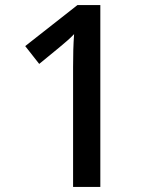

<svg xmlns="http://www.w3.org/2000/svg" viewBox="-20 -734 612 754"><path d="M374 0V-714H284L79 -553L134 -483L212 -547C236 -567 254 -582 271 -600C268 -560 267 -520 267 -470V0Z"/></svg>

Font: Noto Sans Lisu Medium
Style: Regular
Weight: 500
Designer: Monotype Design Team. David Williams.
Foundry: Monotype Imaging Inc.
Version: Version 2.102